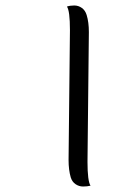

<svg xmlns="http://www.w3.org/2000/svg" viewBox="-20 -675 472 700"><path d="M230 -92 235 -565Q235 -636 224 -651Q235 -655 250.5 -655Q266 -655 278.5 -646Q291 -637 296 -620Q304 -594 304 -558L299 -85Q299 -15 310 2Q298 5 283 5Q268 5 255.5 -3.5Q243 -12 238 -28Q230 -55 230 -92Z"/></svg>

Font: Laila
Style: Regular
Weight: 400
Designer: Hitesh Malaviya
Foundry: Indian Type Foundry
Version: Version 1.302;PS 1.0;hotconv 1.0.78;makeotf.lib2.5.61930; tt